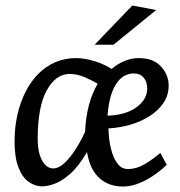

<svg xmlns="http://www.w3.org/2000/svg" viewBox="-20 -676 663 708"><path d="M135.1 11.1Q108.9 11.1 85.6 -5.5Q62.2 -22.1 48 -58.7Q33.7 -95.3 33.7 -154.3Q33.7 -206.8 44.2 -252.9Q54.7 -299.1 74.2 -337.5Q93.8 -376 121.3 -403.6Q148.7 -431.3 183.8 -446.5Q218.9 -461.8 259.7 -461.8Q291.8 -461.8 327.2 -450.9Q362.7 -440 391.8 -421.8Q414.6 -441.2 440 -451.5Q465.4 -461.8 491.8 -461.8Q545.3 -461.8 573.6 -430.9Q601.9 -400 601.9 -360.3Q601.9 -324.3 582.4 -295.9Q562.9 -267.5 530.8 -247.3Q498.7 -227 459.2 -215.8Q419.7 -204.6 379.9 -202.6Q379.9 -187.8 382.8 -163Q385.7 -138.2 393.4 -112.9Q401.2 -87.6 415.4 -70.1Q429.6 -52.7 452 -52.7Q483 -52.7 512.3 -69.9Q541.5 -87.2 571.1 -112L595 -68.3Q576 -49.8 549.5 -31.2Q523.1 -12.6 493.3 -0.4Q463.4 11.8 433 11.8Q380.2 11.8 345.6 -20.2Q311 -52.2 300.9 -115.2Q269.8 -62.3 239.1 -35.3Q208.4 -8.2 181.9 1.4Q155.4 11.1 135.1 11.1ZM176.3 -54.9Q195.1 -54.9 215.3 -72.6Q235.5 -90.4 255.8 -121.1Q276.1 -151.8 293.7 -189.7Q296.2 -245.5 308.4 -290Q320.6 -334.6 340.3 -367.2Q321.6 -378.6 293.4 -390.9Q265.2 -403.3 237.1 -403.3Q185.9 -403.3 152.4 -343Q119 -282.8 119 -162.8Q119 -128.9 126.7 -104.4Q134.4 -80 147.6 -67.4Q160.8 -54.9 176.3 -54.9ZM376.4 -249.3Q444.1 -251.8 483.5 -280.7Q522.9 -309.6 522.9 -349.7Q522.9 -374.3 509.7 -389.8Q496.6 -405.2 473.2 -405.2Q457.9 -405.2 442.7 -398.4Q427.5 -391.6 413.9 -374.4Q400.2 -357.2 390.2 -327Q380.2 -296.7 376.4 -249.3ZM329 -511.1 468 -655.7 555.9 -639 398.5 -511.1Z"/></svg>

Font: Ancizar Sans Thin
Style: Italic
Weight: 100
Italic angle: -4°
Designer: Cesar Puertas, Viviana Monsalve, Julian Moncada, Julian Prieto, Jose Castro, Mariel Hernandez, Felipe Aragon, Sara Alarc
Version: Version 8.100